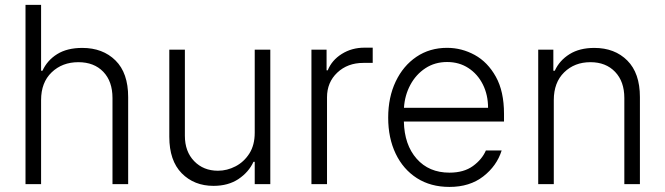

<svg xmlns="http://www.w3.org/2000/svg" viewBox="-20 -747 2700 779"><path d="M146.7 -340.9V0H83.5V-727.3H146.7V-459.9H152.3Q171.5 -502.1 211.8 -527.3Q252.1 -552.6 313.9 -552.6Q397 -552.6 448.5 -501.8Q500 -451 500 -353.3V0H436.4V-349.4Q436.4 -416.9 399 -455.8Q361.5 -494.7 297.9 -494.7Q232.6 -494.7 189.6 -453.5Q146.7 -412.3 146.7 -340.9Z M1013.5 -208.5V-545.5H1076.7V0H1013.5V-90.6H1008.5Q989.3 -48.7 947.8 -20.8Q906.2 7.1 846.2 7.1Q767.8 7.1 717.3 -44Q666.9 -95.2 666.9 -192.1V-545.5H730.1V-196Q730.1 -132.1 767.8 -93.2Q805.4 -54.3 864.3 -54.3Q901.3 -54.3 935.5 -72.1Q969.8 -89.8 991.7 -124.1Q1013.5 -158.4 1013.5 -208.5Z M1243.6 0V-545.5H1305V-461.6H1309.7Q1326.3 -502.8 1366.8 -528.2Q1407.3 -553.6 1458.8 -553.6H1492.2V-491.8H1454.2Q1390.3 -491.8 1348.5 -452.4Q1306.8 -413 1306.8 -352.3V0Z M1803.6 11.4Q1727.3 11.4 1671.5 -24.3Q1615.8 -60 1585.4 -123.4Q1555 -186.8 1555 -269.5Q1555 -352.3 1585.4 -416.2Q1615.8 -480.1 1669.6 -516.5Q1723.4 -552.9 1794 -552.9Q1853.3 -552.9 1906.1 -524Q1958.8 -495 1991.8 -435.7Q2024.9 -376.4 2024.9 -285.2V-253.9H1618.6Q1620.7 -159.4 1670.5 -103Q1720.2 -46.5 1803.6 -46.5Q1861.9 -46.5 1898.8 -73.3Q1935.7 -100.1 1951.3 -136.4H2015.3Q1995.7 -73.9 1940.7 -31.2Q1885.7 11.4 1803.6 11.4ZM1619 -309.7H1960.2Q1960.2 -362.2 1939.1 -404.3Q1918 -446.4 1880.5 -470.9Q1843 -495.4 1794 -495.4Q1744.3 -495.4 1706 -470.2Q1667.6 -445 1644.9 -402.7Q1622.2 -360.4 1619 -309.7Z M2226.9 -340.9V0H2163.7V-545.5H2225.1V-459.9H2230.8Q2250 -501.8 2290.7 -527.2Q2331.3 -552.6 2391.3 -552.6Q2474.1 -552.6 2525.2 -501.4Q2576.3 -450.3 2576.3 -353.3V0H2513.1V-349.4Q2513.1 -416.2 2475.7 -455.4Q2438.2 -494.7 2375.4 -494.7Q2311.1 -494.7 2269 -453.5Q2226.9 -412.3 2226.9 -340.9Z"/></svg>

Font: Inter Zeller Light
Style: Regular
Weight: 300
Designer: Rasmus Andersson; Joe Bland
Foundry: zeller
Version: Version 3.015;git-dec3a8cb1